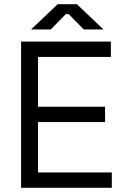

<svg xmlns="http://www.w3.org/2000/svg" viewBox="-20 -899 604 919"><path d="M515.2 0H81V-700H510.8V-626.5H162V-388.2H482.8V-314.8H162V-73.5H515.2ZM223 -758H128.8L256.2 -879H347.8L475.2 -758H381L308.8 -831.5H295.2Z"/></svg>

Font: Space Grotesk Variable Light
Style: Regular
Weight: 300
Designer: Florian Karsten
Foundry: Florian Karsten
Version: Version 2.000